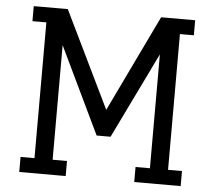

<svg xmlns="http://www.w3.org/2000/svg" viewBox="-53 -808 965 865"><g transform="rotate(5 430.0 -375.0)"><path d="M128 -682H65V-750H219L431 -313L641 -750H795V-682H732V-68H795V0H585V-68H650V-583L461 -194H398L210 -586V-68H275V0H65V-68H128Z"/></g></svg>

Font: Kelly Slab
Style: Regular
Weight: 400
Designer: Denis Masharov
Foundry: Denis Masharov
Version: Version 1.001